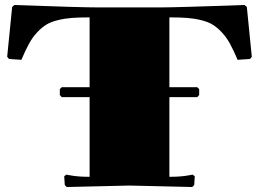

<svg xmlns="http://www.w3.org/2000/svg" viewBox="-20 -750 1040 771"><path d="M339.8 -680.2Q296.9 -680.2 268.1 -678Q239.3 -675.8 211.7 -668.9Q184.1 -662.1 165.8 -650.9Q147.5 -639.6 129.2 -620.1Q110.8 -600.6 96.4 -574.2Q82 -547.9 65.9 -509.8L16.1 -513.2L8.8 -522L28.8 -722.2L38.1 -730Q298.8 -720.2 378.9 -720.2H621.1Q656.7 -720.2 741.9 -722.7Q827.1 -725.1 894.5 -727.5L961.9 -730L971.2 -722.2L991.2 -522L983.9 -513.2L934.1 -509.8Q918 -547.9 903.6 -574.2Q889.2 -600.6 870.8 -620.1Q852.5 -639.6 834.2 -650.9Q815.9 -662.1 788.3 -668.9Q760.7 -675.8 731.9 -678Q703.1 -680.2 660.2 -680.2V-399.9H772L779.8 -392.1V-368.2L772 -359.9H660.2V-40Q706.5 -40 737.8 -45.9L753.9 -48.8L762.2 -42L759.8 -6.8L752 1L500 -4.9L248 1L240.2 -6.8L237.8 -42L246.1 -48.8L262.2 -45.9Q293.5 -40 339.8 -40V-359.9H228L220.2 -368.2V-392.1L228 -399.9H339.8Z"/></svg>

Font: Yokawerad
Style: Regular
Weight: 500
Designer: gluk
Foundry: gluk
Version: Version 0.79